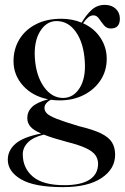

<svg xmlns="http://www.w3.org/2000/svg" viewBox="-20 -522 512 788"><path d="M304.5 -4Q363.5 10 395.5 26Q427.5 42 440 63Q452.5 84 452.5 113Q452.5 171.5 396.5 208.8Q340.5 246 238.5 246Q121 246 66.5 214Q12 182 12 133.5Q12 95.5 43.5 68Q75 40.5 149 26Q117.5 12.5 104.8 -2.5Q92 -17.5 92 -37.5Q92 -63.5 111 -82.5Q130 -101.5 177.5 -114.5Q113 -127.5 74.2 -170.8Q35.5 -214 35.5 -271Q35.5 -320.5 59.2 -360Q83 -399.5 127 -422.2Q171 -445 231.5 -445Q277 -445 315 -429Q334 -461.5 356.5 -481.8Q379 -502 410 -502Q438 -502 455 -486Q472 -470 472 -445.5Q472 -405 434.5 -405Q417.5 -405 406.5 -418.5Q395.5 -432 386.2 -445.5Q377 -459 363.5 -459Q351.5 -459 341.2 -450Q331 -441 321 -426.5Q366.5 -406 392.2 -367Q418 -328 418 -280.5Q418 -231 392.5 -192.5Q367 -154 323.5 -132Q280 -110 225.5 -110Q207 -110 189 -112.5Q177.5 -107 170 -98.2Q162.5 -89.5 162.5 -79Q162.5 -67 172.2 -56.8Q182 -46.5 212.2 -34.5Q242.5 -22.5 304.5 -4ZM209.5 -435.5Q169 -434 144 -392.5Q119 -351 123 -285Q127.5 -211.5 160.5 -165.2Q193.5 -119 241 -120Q283 -121.5 307.8 -162.2Q332.5 -203 328 -270Q323.5 -345.5 291.5 -391Q259.5 -436.5 209.5 -435.5ZM73.5 111Q73.5 168 115 203Q156.5 238 243.5 238Q313 238 347.8 215.2Q382.5 192.5 382.5 150Q382.5 131 371.8 115.2Q361 99.5 333 86.2Q305 73 253.5 60Q223.5 52 200.5 44.8Q177.5 37.5 160 30.5Q117 40.5 95.2 62Q73.5 83.5 73.5 111Z"/></svg>

Font: Fraunces144ptRegular
Style: Regular
Weight: 400
Version: Version 1.000;[0bf87f6ff]